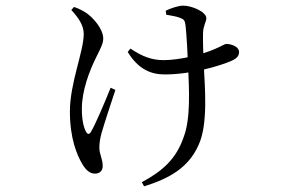

<svg xmlns="http://www.w3.org/2000/svg" viewBox="-20 -578 1040 676"><path d="M479.3 63.5 487.3 78.1C574.9 50.7 643.9 13.4 679.7 -68.8C713.1 -141.9 701.3 -270.5 697.3 -351.2C695.5 -390.2 694.1 -435.6 694.9 -461.5C695.6 -488.3 706.5 -501.5 706.5 -513.9C706.5 -536 656.1 -558.1 624.9 -558.1C609.2 -558.1 582.2 -549.6 563.4 -540.3L565.4 -526.2C583.1 -522.7 602.9 -520.4 616.1 -514.3C627.3 -509.9 631.3 -505.6 633.3 -488.4C636.5 -460.5 640.7 -388.6 642.5 -341.8C645.3 -266.4 652.2 -162.4 626.8 -95.7C599.8 -16.5 550.5 25 479.3 63.5ZM313.8 33.3C330.5 33.3 341.6 24.1 341.6 6.7C341.6 -19.6 329.8 -34.1 329.8 -58C329.8 -76.1 332.9 -92.4 337.5 -109.2C345.5 -137.5 369.3 -211 386.3 -261.5L369.5 -269.1C349.3 -218.4 315.6 -139.3 300.9 -115C294.7 -103.6 288.1 -103.9 282.3 -115.2C273.9 -131.5 268.2 -157.4 268.2 -194.5C268.2 -258.9 294.3 -327.5 319.3 -377.7C331.4 -402.4 343.5 -423.9 343.5 -441.8C343.5 -478.2 305 -517.5 286.1 -530.8C272.5 -540 260.8 -546.5 240.6 -553.6L231.1 -542.9C256.8 -514.8 274.8 -488.7 274.8 -458.5C274.8 -397 226.1 -285.4 226.1 -185.6C226.1 -90.7 250.6 -32.7 270.4 0.7C282.2 20.2 296.3 33.3 313.8 33.3ZM559.8 -315.9C652.8 -315.9 754.1 -345.5 796.5 -364.5C815 -373.2 821.7 -381.7 821.7 -395.2C821.7 -413 795.9 -423.3 776.5 -423.3C771.1 -423.3 762.7 -416.6 735 -404.8C690.2 -385.4 612.3 -366.3 555.7 -366.3C515 -366.3 480.7 -378.9 439.3 -407L429.6 -395.1C467.9 -332.1 514 -315.9 559.8 -315.9Z"/></svg>

Font: Source Han Serif CN VF
Style: Regular
Weight: 250
Designer: Ryoko NISHIZUKA 西塚涼子 (kana & ideographs); Frank Grießhammer (Latin, Greek & Cyrillic); Wenlong ZHANG 张文龙 (bopomofo); San
Foundry: Adobe
Version: Version 2.002;hotconv 1.1.0;makeotfexe 2.6.0